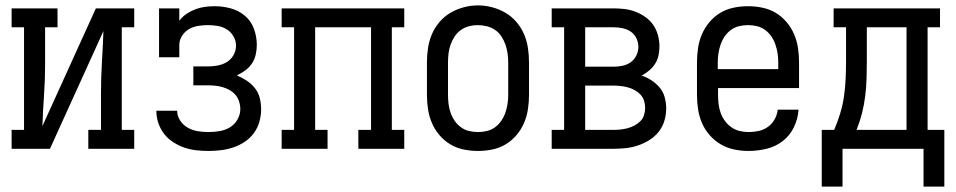

<svg xmlns="http://www.w3.org/2000/svg" viewBox="-20 -551 3540 711"><path d="M23 0V-70H69V-450H23V-520H193V-450H147V-312Q147 -255 143 -198Q139 -141 137 -84L335 -520H477V-450H431V-70H477V0H307V-70H354V-208Q354 -265 357.5 -322Q361 -379 363 -436L165 0Z M753 8Q730 8 707 5.5Q684 3 662.5 -4.5Q641 -12 621.5 -24.5Q602 -37 588 -55Q574 -73 566.5 -95Q559 -117 559 -140Q559 -140 559 -140.5Q559 -141 559 -141H636Q636 -141 636 -141Q636 -141 636 -141Q636 -121 647.5 -104Q659 -87 676.5 -77.5Q694 -68 713.5 -65Q733 -62 753 -62Q773 -62 793.5 -65.5Q814 -69 831.5 -79.5Q849 -90 859.5 -108.5Q870 -127 870 -148Q870 -161 865.5 -175Q861 -189 852 -199.5Q843 -210 831 -217Q819 -224 805.5 -228Q792 -232 778 -233.5Q764 -235 750 -235H696V-305H750Q768 -305 786.5 -308.5Q805 -312 820.5 -321.5Q836 -331 845 -347.5Q854 -364 854 -382Q854 -400 844.5 -416.5Q835 -433 819.5 -442.5Q804 -452 786 -455Q768 -458 750 -458Q732 -458 713.5 -455Q695 -452 679.5 -443Q664 -434 654 -418Q644 -402 644 -384V-339H569V-520H644V-474Q655 -489 670.5 -499.5Q686 -510 703 -516.5Q720 -523 738.5 -525.5Q757 -528 775 -528Q805 -528 834.5 -520Q864 -512 887 -492.5Q910 -473 920.5 -444Q931 -415 931 -385Q931 -367 927 -349Q923 -331 913 -316Q903 -301 888 -290Q873 -279 857 -272Q876 -264 893.5 -252.5Q911 -241 924 -224.5Q937 -208 942 -187.5Q947 -167 947 -146Q947 -123 940.5 -100Q934 -77 920 -58Q906 -39 886.5 -26Q867 -13 845 -5.5Q823 2 799.5 5Q776 8 753 8Z M1023 0V-70H1069V-450H1023V-520H1477V-450H1431V-70H1477V0H1307V-70H1354V-450H1147V-70H1193V0Z M1750 8Q1723 8 1696.5 2.5Q1670 -3 1647.5 -16.5Q1625 -30 1607.5 -50.5Q1590 -71 1579.5 -95.5Q1569 -120 1565 -146.5Q1561 -173 1561 -200V-320Q1561 -347 1565 -373.5Q1569 -400 1579.5 -424.5Q1590 -449 1607.5 -469.5Q1625 -490 1648 -503.5Q1671 -517 1697 -524Q1723 -531 1750 -531Q1777 -531 1803 -524Q1829 -517 1852 -503.5Q1875 -490 1892.5 -469.5Q1910 -449 1920.5 -424.5Q1931 -400 1935 -373.5Q1939 -347 1939 -320V-200Q1939 -173 1935 -146.5Q1931 -120 1920.5 -95.5Q1910 -71 1892.5 -50.5Q1875 -30 1852.5 -16.5Q1830 -3 1803.5 2.5Q1777 8 1750 8ZM1750 -62Q1767 -62 1783.5 -66Q1800 -70 1813.5 -80Q1827 -90 1836.5 -104Q1846 -118 1851.5 -134Q1857 -150 1859.5 -166.5Q1862 -183 1862 -200V-320Q1862 -337 1859.5 -354Q1857 -371 1851.5 -386.5Q1846 -402 1836.5 -416.5Q1827 -431 1813 -440.5Q1799 -450 1782 -454Q1765 -458 1748 -458Q1732 -458 1715.5 -453.5Q1699 -449 1685.5 -439Q1672 -429 1663 -415Q1654 -401 1648.5 -385.5Q1643 -370 1641 -353.5Q1639 -337 1639 -320V-200Q1639 -183 1641 -166.5Q1643 -150 1648.5 -134Q1654 -118 1663.5 -104Q1673 -90 1686.5 -80Q1700 -70 1716.5 -66Q1733 -62 1750 -62Z M2023 0V-70H2069V-450H2023V-520H2252Q2273 -520 2293.5 -517.5Q2314 -515 2333.5 -507.5Q2353 -500 2370.5 -487.5Q2388 -475 2399.5 -458Q2411 -441 2416.5 -420.5Q2422 -400 2422 -379Q2422 -362 2418.5 -345.5Q2415 -329 2406 -315Q2397 -301 2384 -290Q2371 -279 2356 -271Q2375 -265 2392.5 -253.5Q2410 -242 2423 -226.5Q2436 -211 2441.5 -190.5Q2447 -170 2447 -150Q2447 -127 2440.5 -104.5Q2434 -82 2419.5 -63.5Q2405 -45 2385 -32.5Q2365 -20 2343 -12.5Q2321 -5 2298 -2.5Q2275 0 2252 0ZM2252 -304Q2269 -304 2285.5 -307.5Q2302 -311 2315.5 -320.5Q2329 -330 2336.5 -345.5Q2344 -361 2344 -377Q2344 -394 2336.5 -409.5Q2329 -425 2315.5 -434Q2302 -443 2285.5 -446.5Q2269 -450 2252 -450H2147V-304ZM2147 -70H2252Q2265 -70 2278.5 -71.5Q2292 -73 2305 -76.5Q2318 -80 2330 -86.5Q2342 -93 2351.5 -102.5Q2361 -112 2365 -125Q2369 -138 2369 -152Q2369 -165 2365 -178Q2361 -191 2351.5 -201Q2342 -211 2330 -217.5Q2318 -224 2305 -227.5Q2292 -231 2278.5 -232.5Q2265 -234 2252 -234H2147Z M2752 8Q2725 8 2698.5 2.5Q2672 -3 2649 -16.5Q2626 -30 2608 -50.5Q2590 -71 2579.5 -95.5Q2569 -120 2565 -146.5Q2561 -173 2561 -200V-320Q2561 -347 2565 -373.5Q2569 -400 2579.5 -424.5Q2590 -449 2607.5 -469.5Q2625 -490 2647.5 -503.5Q2670 -517 2696.5 -522.5Q2723 -528 2750 -528Q2777 -528 2803.5 -522.5Q2830 -517 2852.5 -503.5Q2875 -490 2892.5 -469.5Q2910 -449 2920.5 -424.5Q2931 -400 2935 -373.5Q2939 -347 2939 -320V-225H2639V-200Q2639 -183 2641 -166Q2643 -149 2648.5 -133.5Q2654 -118 2664 -104Q2674 -90 2688 -80Q2702 -70 2718.5 -66Q2735 -62 2752 -62Q2771 -62 2789.5 -66Q2808 -70 2823.5 -81Q2839 -92 2848.5 -109Q2858 -126 2860 -145H2937Q2935 -111 2920 -80Q2905 -49 2878.5 -28.5Q2852 -8 2818.5 0Q2785 8 2752 8ZM2862 -295V-320Q2862 -337 2859.5 -353.5Q2857 -370 2851.5 -386Q2846 -402 2836.5 -416Q2827 -430 2813.5 -440Q2800 -450 2783.5 -454Q2767 -458 2750 -458Q2733 -458 2716.5 -454Q2700 -450 2686.5 -440Q2673 -430 2663.5 -416Q2654 -402 2648.5 -386Q2643 -370 2640.5 -353.5Q2638 -337 2638 -320V-295Z M3023 140V-70H3069Q3082 -100 3091.5 -131.5Q3101 -163 3105.5 -195Q3110 -227 3111.5 -259.5Q3113 -292 3113 -325V-450H3067V-520H3461V-450H3415V-70H3477V140H3400V0H3100V140ZM3337 -70V-450H3190V-325Q3190 -293 3189 -260.5Q3188 -228 3184 -195.5Q3180 -163 3172 -131.5Q3164 -100 3152 -70Z"/></svg>

Font: Iosevka Gothic
Style: Regular
Weight: 400
Monospace: yes
Designer: Belleve Invis
Foundry: Belleve Invis
Version: Version 15.5.1; ttfautohint (v1.8.4)